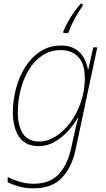

<svg xmlns="http://www.w3.org/2000/svg" viewBox="-20 -786 580 1046"><path d="M161 240Q119 240 83.5 230Q48 220 22 207V178Q50 193 87 204Q124 215 162 215Q252 215 300 163Q348 111 367 24L376 -17Q382 -45 390 -80.5Q398 -116 406 -144H404Q383 -108 351 -72.5Q319 -37 278.5 -13.5Q238 10 191 10Q118 10 84 -41Q50 -92 50 -174Q50 -235 66 -299Q82 -363 115 -417Q148 -471 197.5 -504.5Q247 -538 314 -538Q360 -538 391 -518.5Q422 -499 438 -468.5Q454 -438 459 -407H461L488 -528H510L392 28Q372 124 318 182Q264 240 161 240ZM195 -15Q238 -15 282 -42Q326 -69 362 -117Q398 -165 420 -227.5Q442 -290 442 -361Q442 -438 406.5 -475.5Q371 -513 313 -513Q254 -513 209.5 -483Q165 -453 135.5 -403Q106 -353 91.5 -293Q77 -233 77 -174Q77 -101 105 -58Q133 -15 195 -15ZM325 -606V-616Q334 -638 349.5 -666Q365 -694 383.5 -720Q402 -746 420 -766H430V-753Q420 -740 404.5 -714.5Q389 -689 374.5 -660Q360 -631 352 -606Z"/></svg>

Font: Noto Sans Disp Thin
Style: Italic
Weight: 100
Italic angle: -12°
Designer: Monotype Design Team
Foundry: Monotype Imaging Inc.
Version: Version 2.000;GOOG;noto-source:20170915:90ef993387c0